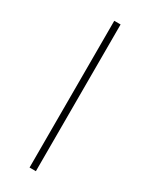

<svg xmlns="http://www.w3.org/2000/svg" viewBox="-144 -544 452 578"><g transform="rotate(30 82.0 -255.0)"><path d="M93 -510V0H71V-510Z"/></g></svg>

Font: Nacelle Thin
Style: Regular
Weight: 100
Designer: Sora Sagano
Foundry: Sora Sagano
Version: Version 1.000;FEAKit 1.0